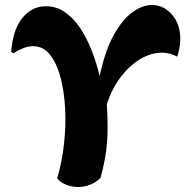

<svg xmlns="http://www.w3.org/2000/svg" viewBox="-20 -745 742 769"><path d="M294 4Q266 4 243 -6Q220 -16 209 -31Q225 -84 233.5 -146Q242 -208 242 -269Q242 -345 228 -411.5Q214 -478 185.5 -519Q157 -560 112 -560Q78 -560 35 -532L25 -536Q30 -622 68 -671Q106 -720 164 -720Q206 -720 240.5 -696Q275 -672 301.5 -632Q328 -592 347.5 -542Q367 -492 379 -440Q401 -543 436 -605.5Q471 -668 511 -696.5Q551 -725 588 -725Q635 -725 668.5 -687Q702 -649 702 -589Q702 -556 690 -518Q661 -534 628 -534Q585 -534 542 -508.5Q499 -483 463.5 -436.5Q428 -390 408 -327Q411 -275 411 -237Q411 -185 405 -139.5Q399 -94 383 -33Q364 -14 340.5 -5Q317 4 294 4Z"/></svg>

Font: Agbalumo
Style: Regular
Weight: 400
Designer: Raphael Alegbeleye
Foundry: Sorkin Type Co.
Version: Version 1.000; ttfautohint (v1.8.4)